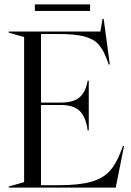

<svg xmlns="http://www.w3.org/2000/svg" viewBox="-20 -856 596 876"><path d="M20 -5 90 -25V-687L20 -707V-712H438L448 -770H453L481 -562H476L471 -576Q453 -627 430.5 -652.5Q408 -678 365.5 -689.5Q323 -701 243 -701H167V-388H257Q315 -388 343 -412Q371 -436 380 -488H385V-261H380Q372 -322 344 -349.5Q316 -377 257 -377H167V-11H247Q341 -11 395.5 -26.5Q450 -42 480 -75Q510 -108 532 -166L541 -190H546L508 0H20ZM139 -836H391V-806H139Z"/></svg>

Font: Nyght Serif Light
Style: Regular
Weight: 300
Designer: Maksym Kobuzan
Version: Version 0.410